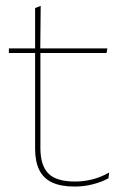

<svg xmlns="http://www.w3.org/2000/svg" viewBox="-20 -642 436 670"><path d="M241 9Q192.5 9 162 -5.2Q131.5 -19.5 117 -49Q102.5 -78.5 102.5 -123V-462.5H121V-124.5Q121 -65.5 148.5 -37Q176 -8.5 241.5 -8.5Q272.5 -8.5 302.8 -16.2Q333 -24 361 -40L358.5 -20Q335.5 -7 304.2 1Q273 9 241 9ZM11 -457V-473H354.5L352 -457ZM102.5 -468V-614L122 -621.5L120.5 -468Z"/></svg>

Font: Anek Telugu Medium Thin
Style: Regular
Weight: 250
Version: Version 1.003